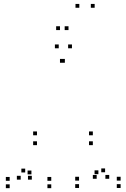

<svg xmlns="http://www.w3.org/2000/svg" viewBox="-20 -972 660 1002"><path d="M247.5 10V-10H227.5V10ZM247.5 -28.5V-48.5H227.5V-28.5ZM144 -62V-82H124V-62ZM146 -34.5V-54.5H126V-34.5ZM313 -644.5V-664.5H293V-644.5ZM318.5 -644.5V-664.5H298.5V-644.5ZM484.5 -39V-59H464.5V-39ZM493.5 -63V-83H473.5V-63ZM392.5 -29.5V-49.5H372.5V-29.5ZM392.5 9V-11H372.5V9ZM609.5 9V-11H589.5V9ZM609.5 -29.5V-49.5H589.5V-29.5ZM528.5 -73V-93H508.5V-73ZM550 -39V-59H530V-39ZM355.5 -720V-740H335.5V-720ZM286.5 -720V-740H266.5V-720ZM88 -34.5V-54.5H68V-34.5ZM111.5 -72V-92H91.5V-72ZM30.5 -28.5V-48.5H10.5V-28.5ZM30.5 10V-10H10.5V10ZM464.5 -214.5V-234.5H444.5V-214.5ZM464.5 -266V-286H444.5V-266ZM173 -266V-286H153V-266ZM173 -214.5V-234.5H153V-214.5ZM293 -815V-835H273V-815ZM394 -931.5V-951.5H374V-931.5ZM474 -931.5V-951.5H454V-931.5ZM337.5 -815V-835H317.5V-815Z"/></svg>

Font: Monaspace Xenon Dots Var
Style: Regular
Weight: 400
Designer: Riley Cran and the Lettermatic Team
Version: Version 1.100 (Monaspace Xenon Dots)